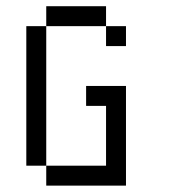

<svg xmlns="http://www.w3.org/2000/svg" viewBox="-20 -582 540 602"><path d="M250 -312.5H375V0H125V-62.5H312.5V-250H250ZM62.5 -500H125V-62.5H62.5ZM125 -562.5H312.5V-500H125ZM312.5 -500H375V-437.5H312.5Z"/></svg>

Font: Pixel Operator Mono
Style: Regular
Weight: 400
Monospace: yes
Designer: Jayvee Enaguas (HarvettFox96)
Version: 2016.04.25